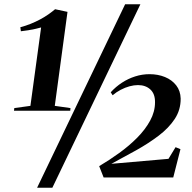

<svg xmlns="http://www.w3.org/2000/svg" viewBox="-20 -835 905 906"><path d="M47.5 -325 123.5 -335.5 174 -705.5Q165 -702.5 148.5 -699Q132 -695.5 113.2 -692.2Q94.5 -689 78.5 -687.5L76 -706.5Q101 -713 124.5 -722.5Q148 -732 169.5 -743.5Q191 -755 208.8 -767.5Q226.5 -780 240 -791.5L298.5 -779L238.5 -335.5L312.5 -325L311.5 -312.5H46ZM570.5 -815H642.5L227 51H155ZM469 2.5 448 -51Q495.5 -79 542.2 -112.8Q589 -146.5 627.2 -185Q665.5 -223.5 688.5 -265.8Q711.5 -308 711.5 -352.5Q712 -392 689.5 -412.8Q667 -433.5 631 -433.5Q612.5 -433.5 591.2 -427.8Q570 -422 549.5 -411.2Q529 -400.5 511.5 -385.5L502.5 -399.5Q526.5 -426 555.8 -445Q585 -464 618 -474.5Q651 -485 685.5 -485Q725.5 -485 758.5 -471.5Q791.5 -458 811.5 -432.2Q831.5 -406.5 832.5 -370Q833 -317 804.8 -274Q776.5 -231 728.8 -194.8Q681 -158.5 622.8 -126Q564.5 -93.5 505.5 -62L775 -85.5L808.5 -140.5L831.5 -131L797.5 2.5Z"/></svg>

Font: Merriweather 144pt
Style: Bold Italic
Weight: 700
Italic angle: -7.8°
Version: Version 2.101